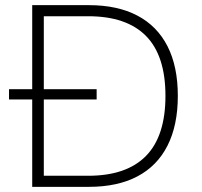

<svg xmlns="http://www.w3.org/2000/svg" viewBox="-20 -725 784 745"><path d="M105 0V-705H325Q436 -705 513 -664.5Q590 -624 630 -545.5Q670 -467 670 -353Q670 -239 630 -160Q590 -81 513 -40.5Q436 0 325 0ZM150 -43H322Q471 -43 546.5 -120Q622 -197 622 -353Q622 -509 546.5 -585.5Q471 -662 322 -662H150ZM15 -339V-379H355V-339Z"/></svg>

Font: Nunito Sans 10pt ExtraLight
Style: Regular
Weight: 250
Designer: Vernon Adams
Foundry: Vernon Adams
Version: Version 3.101;gftools[0.9.27]